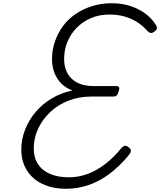

<svg xmlns="http://www.w3.org/2000/svg" viewBox="-20 -1150 992 1189"><path d="M390 19Q305 19 242.5 -11Q180 -41 146 -96Q112 -151 112 -223Q112 -289 136 -349Q160 -409 202.5 -458.5Q245 -508 303 -542Q361 -576 429 -590Q390 -603 361 -631.5Q332 -660 317 -699.5Q302 -739 302 -783Q302 -839 319.5 -891Q337 -943 369 -987Q401 -1031 447 -1062.5Q493 -1094 550 -1112Q607 -1130 673 -1130Q732 -1130 783.5 -1114Q835 -1098 876.5 -1068.5Q918 -1039 943 -999Q953 -986 951.5 -975Q950 -964 937 -955Q924 -944 913 -946Q902 -948 890 -961Q863 -992 828 -1014Q793 -1036 750.5 -1048Q708 -1060 658 -1060Q595 -1060 543.5 -1038Q492 -1016 454.5 -977.5Q417 -939 397 -889.5Q377 -840 377 -784Q377 -734 398 -696Q419 -658 459.5 -637.5Q500 -617 559 -617H702Q714 -617 717.5 -609.5Q721 -602 715 -585Q711 -568 703 -560Q695 -552 683 -552H543Q470 -552 405 -527Q340 -502 292 -457Q244 -412 216.5 -354Q189 -296 189 -230Q189 -174 215 -134Q241 -94 290 -73Q339 -52 407 -52Q464 -52 520 -72Q576 -92 629.5 -132.5Q683 -173 730 -231Q744 -247 755 -247.5Q766 -248 779 -236Q792 -226 790.5 -214.5Q789 -203 775 -186Q718 -118 656 -72Q594 -26 527 -3.5Q460 19 390 19Z"/></svg>

Font: Playwrite CU Light
Style: Regular
Weight: 300
Designer: Veronika Burian, José Scaglione
Foundry: TypeTogether
Version: Version 1.002